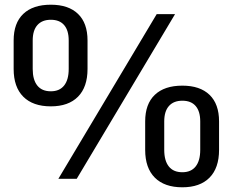

<svg xmlns="http://www.w3.org/2000/svg" viewBox="-20 -760 989 816"><path d="M38 -467V-588Q38 -662 79 -701Q120 -740 196 -740Q271 -740 311.5 -701Q352 -662 352 -588V-467Q352 -390 311.5 -349Q271 -308 196 -308Q120 -308 79 -349Q38 -390 38 -467ZM272 -467V-588Q272 -631 252.5 -653.5Q233 -676 196 -676Q159 -676 139 -653.5Q119 -631 119 -588V-467Q119 -421 138.5 -396.5Q158 -372 196 -372Q233 -372 252.5 -396.5Q272 -421 272 -467ZM646 -700H724L306 0H228ZM597 -123V-244Q597 -318 638 -357Q679 -396 755 -396Q830 -396 870.5 -357Q911 -318 911 -244V-123Q911 -46 870.5 -5Q830 36 755 36Q679 36 638 -5Q597 -46 597 -123ZM831 -123V-244Q831 -287 811.5 -309.5Q792 -332 755 -332Q718 -332 698 -309.5Q678 -287 678 -244V-123Q678 -77 697.5 -52.5Q717 -28 755 -28Q792 -28 811.5 -52.5Q831 -77 831 -123Z"/></svg>

Font: KoHo SemiBold
Style: Regular
Weight: 600
Designer: Cadson Demak & Katatrad Team
Foundry: Cadson Demak Co.,Ltd.
Version: Version 1.000; ttfautohint (v1.6)